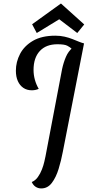

<svg xmlns="http://www.w3.org/2000/svg" viewBox="-20 -903 492 1076"><path d="M211 153Q194 153 180 144Q166 135 158 117Q178 109 192 89.5Q206 70 215 46.5Q224 23 228.5 2.5Q233 -18 235 -27L328 -516Q336 -553 349.5 -584.5Q363 -616 387.5 -636Q412 -656 451 -660L332 -52Q323 -4 308.5 43.5Q294 91 270.5 122Q247 153 211 153ZM158 -397Q131 -397 111 -410.5Q91 -424 80 -448.5Q69 -473 69 -507Q69 -556 92.5 -601Q116 -646 165 -674.5Q214 -703 290 -703Q318 -703 342 -697.5Q366 -692 386 -684Q406 -676 422 -669.5Q438 -663 450 -660L380 -630L379 -632Q373 -638 357.5 -646.5Q342 -655 302 -655Q238 -655 203 -617Q168 -579 168 -511Q168 -483 175.5 -456Q183 -429 197 -405Q188 -401 178.5 -399Q169 -397 158 -397ZM186 -718 160 -767 321 -883H322L452 -766L413 -718L312 -795Z"/></svg>

Font: Sansita Swashed Light
Style: Regular
Weight: 300
Designer: Pablo Cosgaya
Foundry: Omnibus-Type
Version: Version 1.003